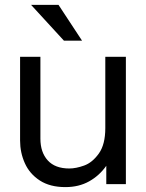

<svg xmlns="http://www.w3.org/2000/svg" viewBox="-20 -752 596 784"><path d="M263 -64Q290 -64 323.5 -76Q357 -88 383.5 -125Q410 -162 410 -229V-520H494V0H414V-75Q386 -35 344 -11.5Q302 12 247 12Q184 12 142.5 -15Q101 -42 81.5 -85.5Q62 -129 62 -178V-520H145V-186Q145 -130 175 -97Q205 -64 263 -64ZM241 -586 107 -732H219L315 -586Z"/></svg>

Font: Aspekta 400
Style: Regular
Weight: 400
Designer: Ivo Dolenc
Version: Version 2.000